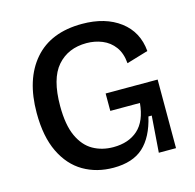

<svg xmlns="http://www.w3.org/2000/svg" viewBox="-101 -777 909 895"><g transform="rotate(-15 353.5 -330.0)"><path d="M340 13Q259 13 195.5 -24Q132 -61 95.5 -136.5Q59 -212 59 -326Q59 -488 139 -580.5Q219 -673 370 -673Q482 -673 553 -619.5Q624 -566 632 -472L528 -441Q524 -490 501 -521Q478 -552 442.5 -566.5Q407 -581 367 -581Q278 -581 225.5 -521Q173 -461 173 -329Q173 -238 198 -183.5Q223 -129 266 -104.5Q309 -80 364 -80Q438 -80 483 -120.5Q528 -161 536 -247H393V-331H644V0H561L574 -176H558Q536 -81 484.5 -34Q433 13 340 13Z"/></g></svg>

Font: Bricolage Grotesque 12pt Medium
Style: Regular
Weight: 500
Designer: Mathieu Triay
Foundry: Atelier Triay
Version: Version 1.001; ttfautohint (v1.8.4.7-5d5b);gftools[0.9.33.de